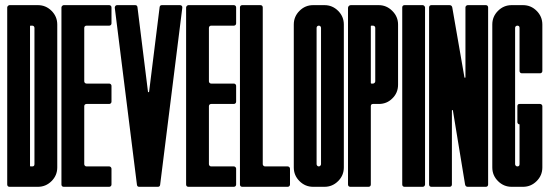

<svg xmlns="http://www.w3.org/2000/svg" viewBox="-20 -720 2119 740"><path d="M200.7 -74.7Q200.7 -43.9 178.7 -22Q156.7 0 126 0H16.6Q12.7 0 10.3 -2.4Q7.8 -4.9 7.8 -8.8V-691.4Q7.8 -694.3 10.7 -697.3Q13.7 -700.2 16.6 -700.2H126Q156.7 -700.2 178.7 -678.2Q200.7 -656.2 200.7 -625.5ZM104.5 -78.6Q112.8 -78.6 112.8 -87.4V-612.3Q112.8 -616.2 110.4 -618.7Q107.9 -621.1 104.5 -621.1H97.7Q95.7 -621.1 95.7 -619.1V-81.1Q95.7 -78.6 97.7 -78.6Z M225.6 -700.2H400.9Q404.3 -700.2 407 -697.8Q409.7 -695.3 409.7 -691.4V-629.9Q409.7 -626 407 -623.5Q404.3 -621.1 400.9 -621.1H313.5Q309.6 -621.1 307.1 -618.7Q304.7 -616.2 304.7 -612.3V-406.7Q304.7 -403.3 307.1 -400.6Q309.6 -397.9 313.5 -397.9H400.9Q404.3 -397.9 407 -395.3Q409.7 -392.6 409.7 -389.2V-328.1Q409.7 -324.2 407 -321.8Q404.3 -319.3 400.9 -319.3H313.5Q309.6 -319.3 307.1 -316.9Q304.7 -314.5 304.7 -310.5V-87.4Q304.7 -84 307.1 -81.3Q309.6 -78.6 313.5 -78.6H400.9Q404.3 -78.6 406.7 -76.2Q409.7 -73.2 409.7 -69.8V-8.8Q409.7 -4.9 407 -2.4Q404.3 0 400.9 0H225.6Q221.7 0 219.2 -2.4Q216.8 -4.9 216.8 -8.8V-691.4Q216.8 -694.3 219.7 -697.3Q222.7 -700.2 225.6 -700.2Z M595.2 -692.4Q596.2 -700.2 604 -700.2H673.8Q678.2 -700.2 680.7 -697.3Q683.6 -693.8 682.6 -689.9L597.2 -7.8Q596.2 0 588.4 0H516.6Q508.8 0 507.8 -7.8L422.4 -689.9Q421.9 -693.4 424.8 -697.3Q427.2 -700.2 431.2 -700.2H501Q508.8 -700.2 509.8 -692.4L550.3 -366.7Q550.3 -364.7 552.7 -364.7Q554.7 -364.7 554.7 -366.7Z M706.1 -700.2H881.3Q884.8 -700.2 887.5 -697.8Q890.1 -695.3 890.1 -691.4V-629.9Q890.1 -626 887.5 -623.5Q884.8 -621.1 881.3 -621.1H793.9Q790 -621.1 787.6 -618.7Q785.2 -616.2 785.2 -612.3V-406.7Q785.2 -403.3 787.6 -400.6Q790 -397.9 793.9 -397.9H881.3Q884.8 -397.9 887.5 -395.3Q890.1 -392.6 890.1 -389.2V-328.1Q890.1 -324.2 887.5 -321.8Q884.8 -319.3 881.3 -319.3H793.9Q790 -319.3 787.6 -316.9Q785.2 -314.5 785.2 -310.5V-87.4Q785.2 -84 787.6 -81.3Q790 -78.6 793.9 -78.6H881.3Q884.8 -78.6 887.2 -76.2Q890.1 -73.2 890.1 -69.8V-8.8Q890.1 -4.9 887.5 -2.4Q884.8 0 881.3 0H706.1Q702.1 0 699.7 -2.4Q697.3 -4.9 697.3 -8.8V-691.4Q697.3 -694.3 700.2 -697.3Q703.1 -700.2 706.1 -700.2Z M904.8 -691.4Q904.8 -695.3 907.2 -697.8Q909.7 -700.2 913.6 -700.2H983.9Q987.8 -700.2 990.2 -697.8Q992.7 -695.3 992.7 -691.4V-87.4Q992.7 -84 995.1 -81.5Q998 -78.6 1001.5 -78.6H1088.9Q1092.3 -78.6 1095 -75.9Q1097.7 -73.2 1097.7 -69.8V-8.8Q1097.7 -4.9 1095 -2.4Q1092.3 0 1088.9 0H913.6Q909.7 0 907.2 -2.4Q904.8 -4.9 904.8 -8.8Z M1305.2 -74.7Q1305.2 -43.9 1283.2 -22Q1261.2 0 1230.5 0H1187Q1156.2 0 1134.3 -22Q1112.3 -43.9 1112.3 -74.7V-625.5Q1112.3 -656.2 1134.3 -678.2Q1156.2 -700.2 1187 -700.2H1230.5Q1261.2 -700.2 1283.2 -678.2Q1305.2 -656.2 1305.2 -625.5ZM1209 -78.6Q1211.9 -78.6 1214.8 -81.5Q1217.3 -84 1217.3 -87.4V-612.3Q1217.3 -616.2 1214.8 -618.7Q1212.4 -621.1 1209 -621.1Q1205.1 -621.1 1202.6 -618.7Q1200.2 -616.2 1200.2 -612.3V-87.4Q1200.2 -84 1202.6 -81.3Q1205.1 -78.6 1209 -78.6Z M1417.5 -319.3Q1409.2 -319.3 1409.2 -310.5V-8.8Q1409.2 -4.9 1406.7 -2.4Q1404.3 0 1400.4 0H1330.1Q1326.2 0 1323.7 -2.4Q1321.3 -4.9 1321.3 -8.8V-689.5Q1321.3 -693.8 1324.5 -697Q1327.6 -700.2 1332 -700.2H1439.5Q1469.7 -700.2 1491.7 -678.2L1492.2 -677.7Q1514.2 -655.8 1514.2 -625.5V-393.6Q1514.2 -361.8 1491.7 -340.3Q1470.7 -319.3 1439.9 -319.3ZM1409.2 -400.4Q1409.2 -399.4 1409.7 -398.9Q1410.6 -397.9 1411.1 -397.9H1417.5Q1420.9 -397.9 1423.6 -400.6Q1426.3 -403.3 1426.3 -406.7V-612.3Q1426.3 -616.2 1423.8 -618.7Q1421.4 -621.1 1417.5 -621.1H1411.1Q1409.2 -621.1 1409.2 -619.1Z M1609.4 -700.2Q1612.3 -700.2 1615.2 -697.3Q1618.2 -694.3 1618.2 -691.4V-8.8Q1618.2 -5.4 1615.2 -2.4Q1612.8 0 1609.4 0H1539.1Q1535.2 0 1532.7 -2.4Q1530.3 -4.9 1530.3 -8.8V-691.4Q1530.3 -695.3 1532.7 -697.8Q1535.2 -700.2 1539.1 -700.2Z M1712.4 -700.2Q1721.2 -700.2 1723.1 -691.4L1770 -421.9Q1770 -420.4 1772 -420.4Q1773.9 -420.4 1773.9 -422.4V-691.4Q1773.9 -694.8 1776.4 -697.3Q1779.3 -700.2 1782.7 -700.2H1852.5Q1856.4 -700.2 1858.9 -697.8Q1861.3 -695.3 1861.3 -691.4V-8.8Q1861.3 -4.9 1858.9 -2.4Q1856.4 0 1852.5 0H1782.7Q1774.4 0 1772.5 -8.8L1725.6 -293.9Q1725.6 -295.9 1723.6 -295.9Q1721.7 -295.9 1721.7 -293.5V-8.8Q1721.7 -4.9 1719.2 -2.4Q1716.8 0 1712.9 0H1642.6Q1638.7 0 1636.2 -2.4Q1633.8 -4.9 1633.8 -8.8V-691.4Q1633.8 -695.3 1636.2 -697.8Q1638.7 -700.2 1642.6 -700.2Z M2070.3 -446.3Q2070.3 -442.4 2067.6 -439.9Q2064.9 -437.5 2061.5 -437.5H1991.2Q1987.8 -437.5 1985.1 -439.9Q1982.4 -442.4 1982.4 -446.3V-612.3Q1982.4 -621.1 1974.1 -621.1Q1970.2 -621.1 1967.8 -618.7Q1965.3 -616.2 1965.3 -612.3V-87.4Q1965.3 -84 1967.8 -81.3Q1970.2 -78.6 1974.1 -78.6Q1982.4 -78.6 1982.4 -87.4V-240.7Q1979 -240.7 1976.6 -243.2Q1974.1 -245.6 1974.1 -249.5V-310.5Q1974.1 -319.3 1982.4 -319.3H2061.5Q2064.9 -319.3 2067.6 -316.9Q2070.3 -314.5 2070.3 -310.5V-74.7Q2070.3 -43.9 2048.3 -22Q2026.4 0 1995.6 0H1952.1Q1921.4 0 1899.4 -22Q1877.4 -43.9 1877.4 -74.7V-625.5Q1877.4 -656.2 1899.4 -678.2Q1921.4 -700.2 1952.1 -700.2H1995.6Q2026.4 -700.2 2048.3 -678.2Q2070.3 -656.2 2070.3 -625.5Z"/></svg>

Font: Silence Rounded
Style: Regular
Weight: 400
Designer: Lilo Joris
Foundry: Lilo Joris
Version: Version 1.019;Fontself Maker 3.5.7